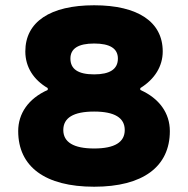

<svg xmlns="http://www.w3.org/2000/svg" viewBox="-20 -699 713 728"><path d="M337 -276C415 -276 453 -252 453 -206C453 -160 415 -136 337 -136C259 -136 220 -160 220 -206C220 -252 258 -276 337 -276ZM49 -202C49 -67 151 9 337 9C522 9 624 -67 624 -202C624 -270 584 -326 512 -358V-365C567 -399 597 -448 597 -504C597 -616 503 -679 337 -679C170 -679 76 -616 76 -504C76 -444 108 -396 161 -365V-358C87 -325 49 -268 49 -202ZM247 -477C247 -515 277 -534 337 -534C397 -534 427 -515 427 -477C427 -437 397 -417 337 -417C276 -417 247 -437 247 -477Z"/></svg>

Font: LT Wave Text Black
Style: Regular
Weight: 900
Designer: Daniel Lyons
Version: Version 2.5 (Glyphs App)